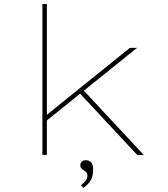

<svg xmlns="http://www.w3.org/2000/svg" viewBox="-20 -760 826 942"><path d="M200 -161V-189L617 -525H652ZM188 0V-740H210V0ZM653 0 367 -307 385 -322 685 0ZM390 162 377 149Q385 143 392 136Q399 129 404 120.5Q409 112 409 102Q409 95 405.5 88.5Q402 82 394 78Q387 74 380.5 67.5Q374 61 374 50Q374 39 382 32.5Q390 26 401 26Q417 26 427 36.5Q437 47 437 72Q437 88 434 100.5Q431 113 426 123Q421 133 411.5 142.5Q402 152 390 162Z"/></svg>

Font: Lexend Tera Thin
Style: Regular
Weight: 250
Version: Version 1.007